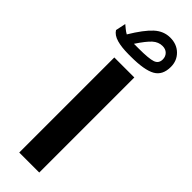

<svg xmlns="http://www.w3.org/2000/svg" viewBox="-298 -819 825 825"><g transform="rotate(45 114.5 -406.0)"><path d="M-25.4 -667.5 -15.6 -713.9Q-8.8 -708 1.2 -700Q11.2 -691.9 20.5 -687Q59.6 -752 91.3 -780.8Q123 -809.6 162.6 -809.6Q202.6 -809.6 228 -784.7Q253.4 -759.8 253.4 -722.2Q253.4 -671.9 218 -651.9Q182.6 -631.8 99.6 -631.8H87.9Q43.5 -631.8 14.9 -640.1Q-13.7 -648.4 -25.4 -667.5ZM98.6 -680.2Q161.6 -680.2 183.8 -688Q206.1 -695.8 206.1 -720.2Q206.1 -737.8 194.8 -749.3Q183.6 -760.7 164.6 -760.7Q140.1 -760.7 120.1 -742.7Q100.1 -724.6 70.8 -680.2ZM52.7 -579.1H174.3V-1.4H52.7Z"/></g></svg>

Font: Vazir UI
Style: Bold-UI
Weight: 700
Designer: Saber Rastikerdar
Foundry: Saber Rastikerdar
Version: Version 30.1.0